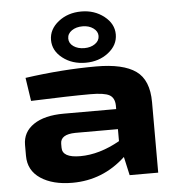

<svg xmlns="http://www.w3.org/2000/svg" viewBox="-54 -815 809 877"><g transform="rotate(-5 350.5 -376.0)"><path d="M351 -529Q289 -529 245.5 -563Q202 -597 202 -646Q202 -695 245.5 -729.5Q289 -764 351 -764Q411 -764 455 -729.5Q499 -695 499 -646Q499 -597 455.5 -563Q412 -529 351 -529ZM351 -696Q321 -696 301 -682Q281 -668 281 -646Q281 -624 301 -610Q321 -596 351 -596Q380 -596 400 -610Q420 -624 420 -646Q420 -667 400 -681.5Q380 -696 351 -696ZM397 -508Q520 -508 578.5 -466.5Q637 -425 637 -323V0H506L487 -85Q383 12 243 12Q153 12 97.5 -25Q42 -62 42 -129V-179Q42 -238 92 -272Q142 -306 231 -306H471V-323Q470 -358 446.5 -371Q423 -384 359 -384Q266 -384 87 -377L71 -484Q241 -508 397 -508ZM207 -170V-152Q207 -106 289 -106Q377 -106 471 -159V-214H276Q207 -213 207 -170Z"/></g></svg>

Font: Exo 2 Expanded
Style: Bold
Weight: 700
Width: 7
Designer: Natanael Gama
Version: Version 1.001;PS 001.001;hotconv 1.0.70;makeotf.lib2.5.58329